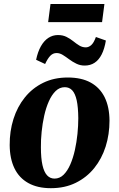

<svg xmlns="http://www.w3.org/2000/svg" viewBox="-20 -948 608 981"><path d="M326 -552Q396.5 -552 443.5 -526Q490.5 -500 514.8 -450.8Q539 -401.5 539.5 -331.5Q539.5 -261.5 519.8 -199.2Q500 -137 461.5 -89.2Q423 -41.5 367.2 -14Q311.5 13.5 240 13.5Q171.5 13.5 124.5 -12.8Q77.5 -39 53.8 -88.2Q30 -137.5 29.5 -206.5Q29 -277.5 48.8 -340Q68.5 -402.5 107 -450.2Q145.5 -498 200.8 -525Q256 -552 326 -552ZM311 -502.5Q284.5 -502.5 264.2 -482.8Q244 -463 229.5 -430.2Q215 -397.5 206 -357.2Q197 -317 192.8 -275Q188.5 -233 189 -195.5Q189 -139.5 197 -104.2Q205 -69 220.5 -52.2Q236 -35.5 258.5 -35.5Q285 -35.5 305 -55.2Q325 -75 339.2 -107.8Q353.5 -140.5 362.5 -181Q371.5 -221.5 375.8 -263.8Q380 -306 380 -344Q379.5 -401 371.8 -435.8Q364 -470.5 349 -486.5Q334 -502.5 311 -502.5ZM164.5 -642.5Q173 -683.5 189 -711.8Q205 -740 227.2 -754.5Q249.5 -769 276 -769Q300.5 -769 319.2 -759.8Q338 -750.5 353.8 -737.8Q369.5 -725 385 -715.5Q400.5 -706 418.5 -706Q432.5 -706 445.8 -717.2Q459 -728.5 470 -759L521 -741Q514 -698.5 499.5 -670Q485 -641.5 463.2 -627.2Q441.5 -613 412.5 -613Q389.5 -613 369.8 -622.8Q350 -632.5 333 -645.2Q316 -658 300.5 -667.5Q285 -677 269 -677Q251 -677 237.5 -663.5Q224 -650 210.5 -621ZM238 -927.5H513.5L501.5 -835H226Z"/></svg>

Font: Merriweather 60pt ExtraBold
Style: Italic
Weight: 800
Italic angle: -7.8°
Version: Version 2.101